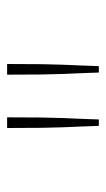

<svg xmlns="http://www.w3.org/2000/svg" viewBox="101 -806 298 540"><g transform="rotate(-90 250.0 -536.0)"><path d="M160 -665H190Q190 -605 189.5 -569Q189 -533 188 -508.5Q187 -484 186 -461.5Q185 -439 184 -407H166Q165 -439 164 -461.5Q163 -484 162 -508Q161 -532 160.5 -568.5Q160 -605 160 -665ZM310 -665H340Q340 -605 339.5 -569Q339 -533 338 -508.5Q337 -484 336 -461.5Q335 -439 334 -407H316Q315 -439 314 -461.5Q313 -484 312 -508Q311 -532 310.5 -568.5Q310 -605 310 -665Z"/></g></svg>

Font: Inconsolata ExtraLight
Style: Regular
Weight: 200
Monospace: yes
Designer: Raph Levien, Cyreal, Brenton Simpson
Foundry: Raph Levien, Cyreal, Google
Version: Version 3.001; ttfautohint (v1.8.2.53-6de2)